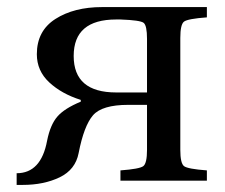

<svg xmlns="http://www.w3.org/2000/svg" viewBox="-20 -510 636 542"><path d="M308 -249H395V-400Q395 -438 385.5 -445.5Q376 -453 320 -455H308Q188 -455 188 -352Q188 -249 308 -249ZM27 12V-21Q96 -21 113 -113Q122 -158 142 -181Q162 -204 208 -223V-228Q154 -245 119 -277.5Q84 -310 84 -357Q84 -423 136.5 -456.5Q189 -490 268 -490H564V-461Q510 -457 499.5 -449Q489 -441 489 -403V-87Q489 -49 499.5 -41Q510 -33 564 -29V0H320V-29Q374 -33 384.5 -41Q395 -49 395 -87V-214H342Q268 -214 242.5 -184.5Q217 -155 202 -78Q193 -31 148.5 -9.5Q104 12 44 12Z"/></svg>

Font: Heuristica
Style: Regular
Weight: 400
Version: Version 1.0.1 ; ttfautohint (v1.4.1)